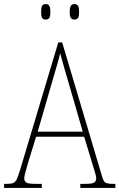

<svg xmlns="http://www.w3.org/2000/svg" viewBox="-23 -922 586 942"><path d="M-3 0V-20H15Q33 -20 43.5 -25Q54 -30 60.5 -45.5Q67 -61 77 -93L263 -714H282L477 -59Q484 -33 493.5 -26.5Q503 -20 531 -20H543V0H371V-20H396Q430 -20 439.5 -26.5Q449 -33 449 -48Q449 -58 441.5 -81.5Q434 -105 429 -122L390 -251H154L118 -134Q115 -122 109.5 -104.5Q104 -87 100 -71Q96 -55 96 -47Q96 -33 106 -26.5Q116 -20 150 -20H182V0ZM162 -276H383L319 -497Q304 -549 291.5 -591.5Q279 -634 272 -661Q267 -636 254 -593.5Q241 -551 230 -511ZM342 -826Q331 -826 325 -833.5Q319 -841 319 -863Q319 -886 325 -894Q331 -902 342 -902Q354 -902 359.5 -894Q365 -886 365 -863Q365 -841 359.5 -833.5Q354 -826 342 -826ZM201 -826Q189 -826 184 -833.5Q179 -841 179 -863Q179 -886 184 -894Q189 -902 201 -902Q213 -902 218.5 -894Q224 -886 224 -863Q224 -841 218.5 -833.5Q213 -826 201 -826Z"/></svg>

Font: Noto Serif Armenian Condensed Thin
Style: Regular
Weight: 100
Width: 3
Designer: Monotype Design Team
Foundry: Monotype Imaging Inc.
Version: Version 2.008; ttfautohint (v1.8.4.7-5d5b)